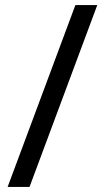

<svg xmlns="http://www.w3.org/2000/svg" viewBox="-20 -734 412 754"><path d="M362 -714H276L10 0H96Z"/></svg>

Font: Noto Sans Sunuwar
Style: Regular
Weight: 400
Designer: Anshuman Pandey
Foundry: Jamra Patel LLC
Version: Version 1.000